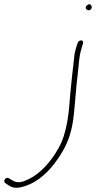

<svg xmlns="http://www.w3.org/2000/svg" viewBox="-20 -714 456 913"><path d="M4 156 22 168C37 178 52 181 71 178C162 162 232 85 278 5C308 -45 324 -102 331 -168C338 -232 342 -303 350 -365C356 -411 354 -439 368 -485L375 -509C377 -514 373 -522 367 -522C357 -522 353 -518 349 -509L342 -487C337 -471 333 -453 332 -434C326 -383 319 -322 314 -266C308 -187 301 -80 256 -6C224 52 173 111 116 138C91 150 66 160 41 145L21 133C19 131 17 131 13 132C0 135 -3 150 4 156ZM388 -681C386 -672 393 -665 402 -665C409 -665 414 -670 416 -677C418 -685 412 -694 404 -694C399 -694 389 -686 388 -681Z"/></svg>

Font: Stray Cat
Style: LtObl
Weight: 300
Version: Version 1.0